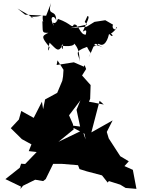

<svg xmlns="http://www.w3.org/2000/svg" viewBox="-20 -1259 958 1282"><path d="M564 -1152C586 -1150 554 -1103 533 -1048C555 -1061 560 -1061 553 -1028C513 -1024 506 -1103 473 -1095C458 -1067 460 -1100 367 -1133C343 -1074 324 -1136 339 -1086C297 -1166 360 -1157 355 -1108C361 -1215 291 -1135 321 -1239L288 -1154L148 -1161L97 -1202C198 -1146 229 -1120 182 -1147C258 -1146 253 -1160 266 -1155C256 -1091 315 -1050 263 -1120C267 -1044 256 -1039 303 -1040C257 -1018 255 -1012 311 -944C304 -918 292 -902 311 -974C351 -938 371 -895 401 -967C400 -896 394 -951 386 -954C483 -942 480 -971 472 -972C507 -936 508 -904 513 -847C507 -902 466 -912 561 -946C596 -876 590 -928 572 -875C627 -989 597 -977 667 -942C594 -979 590 -938 594 -943C661 -973 658 -985 636 -969C677 -935 704 -1001 709 -1041C720 -1001 759 -1022 699 -1045C693 -994 779 -1083 755 -1078C757 -1047 721 -1069 735 -1094L683 -1124L611 -1113L559 -1081L450 -1071L561 -1095L546 -1113ZM545 -825 540 -814 473 -843 358 -825 364 -856 404 -793 401 -749 396 -720 362 -639 281 -595 268 -530 260 -580 205 -472 122 -518 106 -461 52 -403 126 -330 190 -295 172 -250 225 -244 148 -164 121 -166 112 -139 16 -63 120 -13 116 3 134 -19 215 -59 268 -50 285 -63 335 -165H391L501 -156L511 -130L559 -115L661 -88L699 -40L707 -50L783 -26L819 -4L891 2L867 -125L811 -150L840 -182L783 -216L706 -335L693 -378L732 -455L590 -375C608 -445 627 -516 645 -586L673 -561L574 -580L582 -599L585 -691L520 -764L514 -733L555 -798ZM551 -330 530 -389 370 -312 472 -395 467 -430 441 -489 517 -589 491 -526 515 -414 443 -423 463 -409 544 -366 564 -269 587 -306Z"/></svg>

Font: Hussar Lance
Style: ExBd
Weight: 700
Foundry: Cannot Into Space Fonts, PlusOne Fonts
Version: Version 2.270